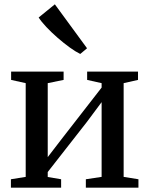

<svg xmlns="http://www.w3.org/2000/svg" viewBox="-20 -869 692 889"><path d="M30.5 0V-39L99 -50V-484L31.5 -499V-537.5H274.5V-499L201 -484V-141.5L265.5 -225.5L450.5 -463.5V-484L383.5 -499V-537.5H619V-499L552.5 -484V-50L621 -39V0H377.5V-39L450.5 -50V-396L382 -304L201 -72.5V-49.5L263 -39V0ZM351 -619.5Q331 -629 303.2 -649Q275.5 -669 246.8 -694Q218 -719 194.5 -744Q171 -769 159 -788L234 -849L383 -645.5L352 -619.5Z"/></svg>

Font: Merriweather 60pt
Style: Regular
Weight: 400
Version: Version 2.100